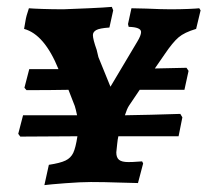

<svg xmlns="http://www.w3.org/2000/svg" viewBox="-20 -529 603 558"><path d="M261 -384 266 -363 301 -277 379 -408Q390 -426 390 -436Q390 -450 354 -451L352 -459L362 -505L406 -504Q450 -502 475 -502Q504 -502 527.5 -503Q551 -504 559 -505L563 -499L550 -445Q516 -435 499 -420.5Q482 -406 459 -372L430 -330L522 -332L528 -323L516 -268H386L355 -222Q349 -213 343 -194Q413 -195 504 -198L510 -188L499 -133H324Q322 -125 320.5 -110Q319 -95 318 -86Q318 -71 326 -64.5Q334 -58 353 -58Q366 -58 377.5 -59Q389 -60 393 -60L396 -54L381 3Q365 3 324 1.5Q283 0 244 0Q215 0 169.5 3.5Q124 7 109 9L122 -50Q155 -55 170.5 -62.5Q186 -70 193 -85Q200 -100 205 -133L39 -132L33 -140L47 -194H204Q203 -198 200.5 -209.5Q198 -221 193 -232L179 -268Q126 -267 57 -267L51 -274L65 -328H150Q109 -429 50 -445Q52 -459 54 -468Q56 -482 64 -505Q74 -504 103 -503Q132 -502 164 -502Q193 -503 238 -505Q283 -507 305 -509L309 -499L298 -449Q269 -447 259.5 -441.5Q250 -436 250 -427Q250 -415 261 -384Z"/></svg>

Font: Alegreya SC
Style: Bold Italic
Weight: 700
Italic angle: -7°
Designer: Juan Pablo del Peral
Foundry: Huerta Tipografica
Version: Version 2.007; ttfautohint (v1.6)